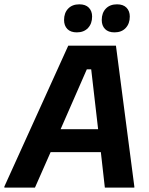

<svg xmlns="http://www.w3.org/2000/svg" viewBox="-55 -859 683 879"><path d="M-35 0V-5L257.5 -650H475.8L560 -5V0H425L406.7 -162.5H176.7L105 0ZM342.5 -541.7 222.5 -267.5H394.2L362.5 -541.7ZM296.7 -710.8Q268.3 -710.8 253.3 -726.2Q238.3 -741.7 238.3 -767.5Q238.3 -800 257.1 -819.6Q275.8 -839.2 308.3 -839.2Q336.7 -839.2 351.7 -823.8Q366.7 -808.3 366.7 -783.3Q366.7 -750.8 347.9 -730.8Q329.2 -710.8 296.7 -710.8ZM469.2 -710.8Q440.8 -710.8 425.8 -726.2Q410.8 -741.7 410.8 -767.5Q410.8 -800 429.6 -819.6Q448.3 -839.2 480.8 -839.2Q509.2 -839.2 524.2 -823.8Q539.2 -808.3 539.2 -783.3Q539.2 -750.8 520.4 -730.8Q501.7 -710.8 469.2 -710.8Z"/></svg>

Font: Familjen Grotesk GF
Style: Bold Italic
Weight: 700
Designer: Anders Wikstroem, Jonas Baeckman, Matilda Gysing, Kristian Moeller
Foundry: Familjen STHML AB
Version: Version 2.000; Beta; Release 4; Build 6